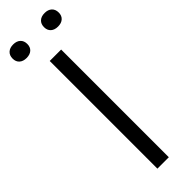

<svg xmlns="http://www.w3.org/2000/svg" viewBox="-349 -927 933 933"><g transform="rotate(-45 117.5 -461.0)"><path d="M78.5 0V-740H157V0ZM225.5 -829.5Q202 -829.5 188.5 -841.8Q175 -854 175 -875.5Q175 -897.5 188.5 -910Q202 -922.5 225.5 -922.5Q249 -922.5 262.5 -910Q276 -897.5 276 -875.5Q276 -854 262.5 -841.8Q249 -829.5 225.5 -829.5ZM9.5 -829.5Q-14 -829.5 -27.5 -841.8Q-41 -854 -41 -875.5Q-41 -897.5 -27.5 -910Q-14 -922.5 9.5 -922.5Q33 -922.5 46.5 -910Q60 -897.5 60 -875.5Q60 -854 46.5 -841.8Q33 -829.5 9.5 -829.5Z"/></g></svg>

Font: Encode Sans SemiCondensed
Style: Regular
Weight: 400
Width: 4
Designer: Multiple Designers
Foundry: Impallari Type
Version: Version 3.002